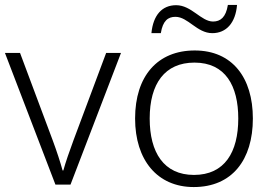

<svg xmlns="http://www.w3.org/2000/svg" viewBox="-20 -746 1099 776"><path d="M204 0H265L469 -532H409L277 -179C261 -136 245 -90 236 -57H233C224 -90 209 -136 193 -179L61 -532H0Z M592 -612H630C638 -662 659 -678 689 -678C740 -678 776 -612 838 -612C895 -612 932 -654 938 -726H901C893 -676 871 -659 841 -659C793 -659 754 -725 692 -725C635 -725 599 -685 592 -612ZM1002 -267C1002 -432 919 -542 767 -542C617 -542 526 -439 526 -267C526 -99 616 10 763 10C918 10 1002 -100 1002 -267ZM585 -267C585 -408 646 -493 766 -493C891 -493 943 -399 943 -267C943 -131 888 -39 764 -39C642 -39 585 -130 585 -267Z"/></svg>

Font: Noto Sans Khmer UI Light
Style: Regular
Weight: 300
Designer: Danh Hong and the Monotype Design Team
Foundry: Monotype Imaging Inc.
Version: Version 2.002